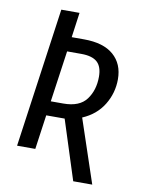

<svg xmlns="http://www.w3.org/2000/svg" viewBox="-90 -750 684 934"><g transform="rotate(10 252.0 -283.0)"><path d="M327 -190 432 123H338L244 -170H153L129 0H39L136 -689H226L209 -566H270Q366 -566 416 -522.5Q466 -479 466 -403Q466 -335 430.5 -277Q395 -219 327 -190ZM225 -241Q305 -241 339 -287Q373 -333 373 -399Q373 -449 348 -471.5Q323 -494 269 -494H199L163 -241Z"/></g></svg>

Font: Fira Sans Compressed
Style: Italic
Weight: 400
Width: 1
Italic angle: -8°
Designer: bBox Type GmbH & Carrois Corporate GbR & Edenspiekermann AG
Foundry: bBox Type GmbH & Carrois Corporate GbR & Edenspiekermann AG
Version: Version 4.301